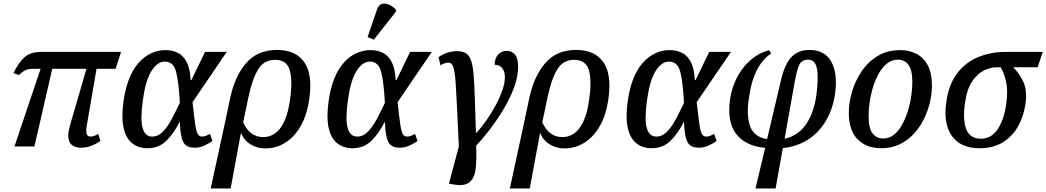

<svg xmlns="http://www.w3.org/2000/svg" viewBox="-20 -830 5929 1088"><path d="M62 0 210 -440H160Q142 -440 125 -432.5Q108 -425 88 -405L56 -416Q87 -478 120.5 -507Q154 -536 214 -536H666L635 -440H527L472 -120Q466 -83 471.5 -69.5Q477 -56 493 -56Q511 -56 537 -71L549 -31Q519 -11 493 -2Q467 7 441 7Q340 7 377 -121L470 -440H276L175 0Z M815 10Q766 10 730.5 -17Q695 -44 681 -102.5Q667 -161 680 -257Q701 -402 765.5 -474Q830 -546 918 -546Q956 -546 987 -531Q1018 -516 1037.5 -479Q1057 -442 1060 -377H1065L1142 -536H1265L1071 -251Q1080 -169 1086 -127Q1092 -85 1100.5 -70.5Q1109 -56 1126 -56Q1136 -56 1147.5 -60.5Q1159 -65 1170 -71L1184 -31Q1167 -19 1140 -6Q1113 7 1082 7Q1036 7 1019 -24.5Q1002 -56 999 -138H997Q967 -77 924 -33.5Q881 10 815 10ZM842 -56Q876 -56 903.5 -84.5Q931 -113 954 -157Q977 -201 999 -247Q993 -364 978 -422.5Q963 -481 914 -481Q872 -481 838.5 -428Q805 -375 790 -266Q774 -154 788 -105Q802 -56 842 -56Z M1283 -268Q1309 -395 1373.5 -471Q1438 -547 1550 -547Q1655 -547 1703.5 -478.5Q1752 -410 1733 -272Q1720 -178 1683.5 -115Q1647 -52 1595 -20.5Q1543 11 1483 11Q1439 11 1401 -11.5Q1363 -34 1347 -75H1345L1287 238H1174L1247 -98ZM1473 -53Q1507 -53 1537 -73Q1567 -93 1590 -140Q1613 -187 1624 -269Q1639 -376 1621.5 -433.5Q1604 -491 1539 -491Q1475 -491 1442 -435.5Q1409 -380 1388 -280L1358 -137Q1395 -53 1473 -53Z M1977 10Q1928 10 1892.5 -17Q1857 -44 1843 -102.5Q1829 -161 1842 -257Q1863 -402 1927.5 -474Q1992 -546 2080 -546Q2118 -546 2149 -531Q2180 -516 2199.5 -479Q2219 -442 2222 -377H2227L2304 -536H2427L2233 -251Q2242 -169 2248 -127Q2254 -85 2262.5 -70.5Q2271 -56 2288 -56Q2298 -56 2309.5 -60.5Q2321 -65 2332 -71L2346 -31Q2329 -19 2302 -6Q2275 7 2244 7Q2198 7 2181 -24.5Q2164 -56 2161 -138H2159Q2129 -77 2086 -33.5Q2043 10 1977 10ZM2004 -56Q2038 -56 2065.5 -84.5Q2093 -113 2116 -157Q2139 -201 2161 -247Q2155 -364 2140 -422.5Q2125 -481 2076 -481Q2034 -481 2000.5 -428Q1967 -375 1952 -266Q1936 -154 1950 -105Q1964 -56 2004 -56ZM2098 -605 2063 -620 2116 -775Q2125 -802 2143.5 -807.5Q2162 -813 2184 -803.5Q2206 -794 2224 -775L2223 -763Z M2548 215 2524 211 2580 0Q2574 -130 2570 -216.5Q2566 -303 2562.5 -354.5Q2559 -406 2553.5 -432Q2548 -458 2540.5 -466.5Q2533 -475 2521 -475Q2502 -475 2476 -460L2465 -506Q2489 -523 2516 -531.5Q2543 -540 2570 -540Q2600 -540 2619 -529Q2638 -518 2648.5 -489.5Q2659 -461 2663.5 -409Q2668 -357 2670.5 -275.5Q2673 -194 2677 -77H2679Q2709 -109 2738 -150.5Q2767 -192 2790 -235.5Q2813 -279 2827 -319.5Q2841 -360 2841 -391Q2841 -427 2825 -445Q2809 -463 2783 -463Q2784 -503 2804.5 -522.5Q2825 -542 2851 -542Q2880 -542 2898 -521Q2916 -500 2916 -452Q2916 -394 2891.5 -330Q2867 -266 2829.5 -204.5Q2792 -143 2751.5 -91Q2711 -39 2678 -4Q2682 80 2674.5 132Q2667 184 2637.5 205Q2608 226 2548 215Z M2978 -268Q3004 -395 3068.5 -471Q3133 -547 3245 -547Q3350 -547 3398.5 -478.5Q3447 -410 3428 -272Q3415 -178 3378.5 -115Q3342 -52 3290 -20.5Q3238 11 3178 11Q3134 11 3096 -11.5Q3058 -34 3042 -75H3040L2982 238H2869L2942 -98ZM3168 -53Q3202 -53 3232 -73Q3262 -93 3285 -140Q3308 -187 3319 -269Q3334 -376 3316.5 -433.5Q3299 -491 3234 -491Q3170 -491 3137 -435.5Q3104 -380 3083 -280L3053 -137Q3090 -53 3168 -53Z M3672 10Q3623 10 3587.5 -17Q3552 -44 3538 -102.5Q3524 -161 3537 -257Q3558 -402 3622.5 -474Q3687 -546 3775 -546Q3813 -546 3844 -531Q3875 -516 3894.5 -479Q3914 -442 3917 -377H3922L3999 -536H4122L3928 -251Q3937 -169 3943 -127Q3949 -85 3957.5 -70.5Q3966 -56 3983 -56Q3993 -56 4004.5 -60.5Q4016 -65 4027 -71L4041 -31Q4024 -19 3997 -6Q3970 7 3939 7Q3893 7 3876 -24.5Q3859 -56 3856 -138H3854Q3824 -77 3781 -33.5Q3738 10 3672 10ZM3699 -56Q3733 -56 3760.5 -84.5Q3788 -113 3811 -157Q3834 -201 3856 -247Q3850 -364 3835 -422.5Q3820 -481 3771 -481Q3729 -481 3695.5 -428Q3662 -375 3647 -266Q3631 -154 3645 -105Q3659 -56 3699 -56Z M4261 238 4316 8Q4206 -2 4152.5 -70Q4099 -138 4117 -267Q4126 -331 4154.5 -387.5Q4183 -444 4229 -486Q4275 -528 4338 -546L4350 -527Q4302 -496 4269.5 -434Q4237 -372 4223 -269Q4209 -172 4231.5 -112.5Q4254 -53 4327 -42L4407 -382Q4428 -469 4466 -508Q4504 -547 4568 -547Q4653 -547 4690.5 -480.5Q4728 -414 4712 -298Q4699 -211 4659.5 -144.5Q4620 -78 4558 -38.5Q4496 1 4416 9L4375 238ZM4484 -369 4426 -44Q4501 -60 4546 -123.5Q4591 -187 4606 -290Q4619 -388 4609.5 -440Q4600 -492 4560 -492Q4526 -492 4511.5 -466.5Q4497 -441 4484 -369Z M4972 10Q4891 10 4840.5 -40Q4790 -90 4790 -192Q4790 -248 4808 -309.5Q4826 -371 4862 -425Q4898 -479 4953 -512.5Q5008 -546 5082 -546Q5131 -546 5172 -525.5Q5213 -505 5237 -460.5Q5261 -416 5261 -344Q5261 -301 5250 -252.5Q5239 -204 5216.5 -157.5Q5194 -111 5159.5 -73Q5125 -35 5078.5 -12.5Q5032 10 4972 10ZM4985 -45Q5020 -45 5046.5 -67Q5073 -89 5092.5 -124.5Q5112 -160 5125 -202.5Q5138 -245 5144 -287.5Q5150 -330 5150 -365Q5150 -433 5128 -462.5Q5106 -492 5068 -492Q5034 -492 5007 -470.5Q4980 -449 4960 -413.5Q4940 -378 4927 -335.5Q4914 -293 4908 -250Q4902 -207 4902 -172Q4902 -103 4924.5 -74Q4947 -45 4985 -45Z M5530 10Q5424 10 5374.5 -59Q5325 -128 5342 -249Q5356 -353 5405 -416Q5454 -479 5525.5 -507.5Q5597 -536 5680 -536H5889L5860 -449H5721Q5754 -418 5778 -368Q5802 -318 5791 -241Q5781 -172 5749.5 -115Q5718 -58 5663.5 -24Q5609 10 5530 10ZM5539 -44Q5597 -44 5633 -97Q5669 -150 5682 -240Q5693 -319 5680 -372Q5667 -425 5650 -449H5630Q5594 -449 5556.5 -431Q5519 -413 5489 -369Q5459 -325 5448 -245Q5435 -154 5455 -99Q5475 -44 5539 -44Z"/></svg>

Font: Noto Serif SemiCondensed Medium
Style: Italic
Weight: 500
Width: 4
Italic angle: -12°
Designer: Monotype Design Team
Foundry: Monotype Imaging Inc.
Version: Version 2.013